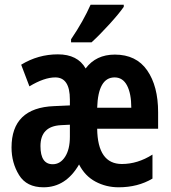

<svg xmlns="http://www.w3.org/2000/svg" viewBox="-20 -786 727 816"><path d="M365 -766Q350 -732 329.5 -695.5Q309 -659 282 -619V-606H369Q403 -637 444.5 -682.5Q486 -728 506 -757V-766ZM344 -495Q310 -555 226 -555Q142 -555 70 -511L105 -419Q168 -457 215 -457Q277 -457 277 -363V-338L210 -335Q29 -328 29 -159Q29 -94 61 -42Q93 10 165 10Q260 10 316 -87Q341 -38 386 -14Q431 10 484 10Q566 10 628 -27V-129Q565 -89 498 -89Q395 -89 393 -239H652V-309Q652 -420 605.5 -487Q559 -554 468 -554Q388 -554 344 -495ZM538 -328H393Q397 -457 467 -457Q502 -457 520 -422.5Q538 -388 538 -328ZM277 -205Q277 -151 256.5 -119.5Q236 -88 204 -88Q152 -88 152 -165Q152 -249 238 -254L277 -256Z"/></svg>

Font: Noto Sans UI Condensed
Style: Bold
Weight: 700
Width: 3
Designer: Monotype Design Team
Foundry: Monotype Imaging Inc.
Version: 1.001